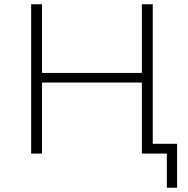

<svg xmlns="http://www.w3.org/2000/svg" viewBox="-20 -720 883 900"><path d="M645 -700H696V0H645ZM177 0H126V-700H177ZM651 -333H171V-378H651ZM762 160V-16L777 0H646V-46H810V160Z"/></svg>

Font: Modern
Style: Regular
Weight: 300
Designer: Julieta Ulanovsky
Foundry: Julieta Ulanovsky
Version: Version 8.000